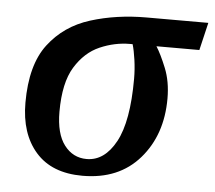

<svg xmlns="http://www.w3.org/2000/svg" viewBox="-44 -584 719 642"><g transform="rotate(5 315.0 -263.0)"><path d="M255 10Q377 10 446.5 -70Q516 -150 516 -272Q516 -329 498 -373.5Q480 -418 464 -443H608L630 -536H423Q322 -536 235.5 -509Q149 -482 96.5 -413Q44 -344 44 -217Q44 -113 98 -51.5Q152 10 255 10ZM264 -47Q218 -47 189 -85Q160 -123 160 -197Q160 -294 192.5 -347Q225 -400 274.5 -421.5Q324 -443 375 -443H384Q390 -423 394.5 -391.5Q399 -360 399 -328Q399 -185 361.5 -116Q324 -47 264 -47Z"/></g></svg>

Font: Noto Serif SemiCondensed Semi
Style: Italic
Weight: 600
Width: 4
Italic angle: -12°
Designer: Monotype Design Team
Foundry: Monotype Imaging Inc.
Version: Version 1.901